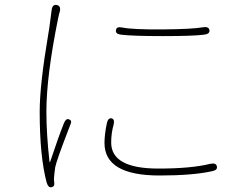

<svg xmlns="http://www.w3.org/2000/svg" viewBox="-20 -760 1040 803"><path d="M195 23Q182 26 175 3Q146 -106 146 -293Q146 -405 182 -618Q184 -630 186 -642L196 -718Q199 -743 218 -739Q236 -735 230 -711L228 -705Q225 -694 223 -683Q174 -441 174 -293Q174 -200 187 -84Q188 -79 190 -84Q225 -189 247 -244Q256 -266 268 -261Q280 -257 277 -246Q273 -236 269 -225Q216 -88 211 -61Q209 -50 208 -38L206 -18Q205 -7 207 4Q209 21 195 23ZM647 -26Q417 -26 417 -162Q417 -198 427 -245Q432 -268 447 -265Q461 -261 455 -238Q445 -203 445 -164Q445 -55 642 -55Q780 -55 860 -75Q884 -80 887 -64Q891 -49 867 -44Q786 -26 647 -26ZM486 -615Q462 -618 465 -634Q467 -650 491 -645Q533 -636 661 -637Q784 -638 829 -646Q853 -650 856 -634Q858 -618 834 -615Q787 -609 661 -609Q535 -609 486 -615Z"/></svg>

Font: Resource Han Rounded JP ExtraLight
Style: Regular
Weight: 250
Designer: Cyano Hao (round all glyphs); Ryoko NISHIZUKA 西塚涼子 (kana, bopomofo & ideographs); Paul D. Hunt (Latin, Greek & Cyrillic)
Foundry: Cyano Hao
Version: 0.990